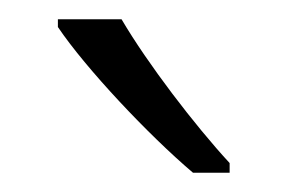

<svg xmlns="http://www.w3.org/2000/svg" viewBox="-20 -785 298 199"><path d="M106 -765H40V-757C69 -714 134 -645 180 -606H218V-616C182 -655 133 -719 106 -765Z"/></svg>

Font: Noto Sans Gujarati UI SemiCondensed Light
Style: Regular
Weight: 300
Width: 4
Designer: Jelle Bosma - Monotype Design Team, Universal Thirst
Foundry: Monotype Imaging Inc.
Version: Version 2.106